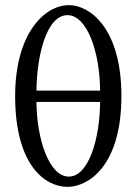

<svg xmlns="http://www.w3.org/2000/svg" viewBox="-20 -718 531 748"><path d="M39 -344C39 -72 157 10 243 10C323 10 453 -70 453 -344C453 -609 329 -698 249 -698C151 -698 39 -584 39 -344ZM370 -365H122C123 -494 159 -659 243 -659C317 -659 369 -521 370 -365ZM370 -321C369 -176 325 -30 248 -30C171 -30 123 -177 122 -321Z"/></svg>

Font: Libertinus Sans
Style: Regular
Weight: 400
Designer: Philipp H. Poll, Khaled Hosny
Foundry: Caleb Maclennan
Version: Version 7.050;RELEASE